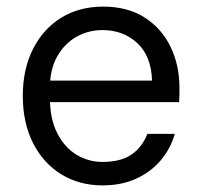

<svg xmlns="http://www.w3.org/2000/svg" viewBox="-20 -549 607 581"><path d="M290 12Q220 12 165.5 -21.5Q111 -55 80 -116Q49 -177 49 -259Q49 -340 80 -401Q111 -462 165.5 -495.5Q220 -529 292 -529Q367 -529 418.5 -495.5Q470 -462 496.5 -406.5Q523 -351 523 -284Q523 -274 523 -264Q523 -254 522 -240H112V-305H440Q438 -379 395.5 -418.5Q353 -458 290 -458Q248 -458 212 -438Q176 -418 153.5 -379Q131 -340 131 -282V-254Q131 -189 153.5 -145.5Q176 -102 212 -80.5Q248 -59 290 -59Q345 -59 377.5 -81Q410 -103 426 -144H509Q496 -99 466.5 -64Q437 -29 392.5 -8.5Q348 12 290 12Z"/></svg>

Font: DM Sans 11pt
Style: Regular
Weight: 400
Version: Version 4.004;gftools[0.9.30]